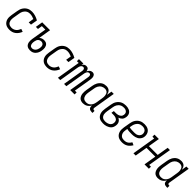

<svg xmlns="http://www.w3.org/2000/svg" viewBox="438 -2077 3625 3625"><g transform="rotate(45 2250.0 -265.0)"><path d="M211 8Q182 8 154 2Q126 -4 104 -18.5Q82 -33 66.5 -55.5Q51 -78 44 -104.5Q37 -131 37.5 -160Q38 -189 43 -218L65 -348Q69 -372 76.5 -396.5Q84 -421 98 -443.5Q112 -466 131 -484.5Q150 -503 173.5 -515.5Q197 -528 221.5 -533Q246 -538 272 -538Q296 -538 320.5 -534Q345 -530 367 -523Q389 -516 410.5 -506.5Q432 -497 453 -485L430 -350H369L386 -456Q360 -468 331.5 -475.5Q303 -483 273 -483Q254 -483 236 -479Q218 -475 201 -465Q184 -455 170.5 -440.5Q157 -426 147.5 -409.5Q138 -393 133 -375Q128 -357 125 -339L103 -209Q100 -189 99 -169Q98 -149 102 -130.5Q106 -112 115 -95.5Q124 -79 138.5 -68Q153 -57 172 -52Q191 -47 211 -47Q234 -47 258.5 -55Q283 -63 302.5 -79.5Q322 -96 335.5 -117.5Q349 -139 358 -163L415 -143Q403 -111 383 -82Q363 -53 335.5 -32Q308 -11 275.5 -1.5Q243 8 211 8Z M757 8Q735 8 714 2.5Q693 -3 676.5 -16Q660 -29 650.5 -47.5Q641 -66 637 -87Q633 -108 634 -130Q635 -152 638 -174L688 -475H595L581 -385H525L549 -530H759L718 -283Q738 -302 763.5 -310.5Q789 -319 815 -319Q835 -319 854 -313.5Q873 -308 887.5 -295.5Q902 -283 910.5 -265.5Q919 -248 922.5 -229Q926 -210 925 -189Q924 -168 921 -148Q918 -128 912 -108.5Q906 -89 895.5 -70.5Q885 -52 870 -36.5Q855 -21 836 -10.5Q817 0 797 4Q777 8 757 8Q757 8 757 8Q757 8 757 8ZM758 -47Q778 -47 797 -56Q816 -65 829.5 -81Q843 -97 850 -116.5Q857 -136 861 -155Q864 -174 863 -194Q862 -214 854 -230Q846 -246 829 -255Q812 -264 793 -264Q776 -264 758.5 -257.5Q741 -251 728.5 -238Q716 -225 709.5 -208.5Q703 -192 700 -174L698 -165Q696 -152 695 -138.5Q694 -125 695.5 -112.5Q697 -100 701 -87.5Q705 -75 713 -65.5Q721 -56 733 -51.5Q745 -47 758 -47Z M1211 8Q1182 8 1154 2Q1126 -4 1104 -18.5Q1082 -33 1066.5 -55.5Q1051 -78 1044 -104.5Q1037 -131 1037.5 -160Q1038 -189 1043 -218L1065 -348Q1069 -372 1076.5 -396.5Q1084 -421 1098 -443.5Q1112 -466 1131 -484.5Q1150 -503 1173.5 -515.5Q1197 -528 1221.5 -533Q1246 -538 1272 -538Q1296 -538 1320.5 -534Q1345 -530 1367 -523Q1389 -516 1410.5 -506.5Q1432 -497 1453 -485L1430 -350H1369L1386 -456Q1360 -468 1331.5 -475.5Q1303 -483 1273 -483Q1254 -483 1236 -479Q1218 -475 1201 -465Q1184 -455 1170.5 -440.5Q1157 -426 1147.5 -409.5Q1138 -393 1133 -375Q1128 -357 1125 -339L1103 -209Q1100 -189 1099 -169Q1098 -149 1102 -130.5Q1106 -112 1115 -95.5Q1124 -79 1138.5 -68Q1153 -57 1172 -52Q1191 -47 1211 -47Q1234 -47 1258.5 -55Q1283 -63 1302.5 -79.5Q1322 -96 1335.5 -117.5Q1349 -139 1358 -163L1415 -143Q1403 -111 1383 -82Q1363 -53 1335.5 -32Q1308 -11 1275.5 -1.5Q1243 8 1211 8Z M1499 0 1578 -475H1531V-530H1649L1641 -486Q1648 -497 1656.5 -507Q1665 -517 1676 -524Q1687 -531 1699.5 -534.5Q1712 -538 1724 -538Q1739 -538 1752.5 -533Q1766 -528 1775 -517.5Q1784 -507 1788.5 -493.5Q1793 -480 1794 -465Q1801 -480 1809.5 -493Q1818 -506 1830.5 -516.5Q1843 -527 1858 -532.5Q1873 -538 1888 -538Q1903 -538 1916.5 -532.5Q1930 -527 1939 -516.5Q1948 -506 1952.5 -492.5Q1957 -479 1958.5 -464Q1960 -449 1958.5 -434Q1957 -419 1955 -404L1897 -55H1944V0H1827L1895 -414Q1897 -426 1897 -438Q1897 -450 1892.5 -460.5Q1888 -471 1878 -477Q1868 -483 1856 -483Q1847 -483 1837 -479Q1827 -475 1820 -467.5Q1813 -460 1808 -451Q1803 -442 1799.5 -432.5Q1796 -423 1793.5 -413.5Q1791 -404 1790 -394L1724 0H1663L1732 -414Q1734 -426 1733.5 -438Q1733 -450 1728.5 -460.5Q1724 -471 1714.5 -477Q1705 -483 1693 -483Q1683 -483 1673.5 -479Q1664 -475 1656.5 -467.5Q1649 -460 1644 -451Q1639 -442 1635.5 -432.5Q1632 -423 1630 -413.5Q1628 -404 1626 -394L1561 0Z M2170 8Q2144 8 2119.5 0Q2095 -8 2078 -25.5Q2061 -43 2051.5 -66Q2042 -89 2038.5 -114Q2035 -139 2037 -165.5Q2039 -192 2043 -218L2065 -348Q2069 -371 2076 -394.5Q2083 -418 2095 -440Q2107 -462 2124.5 -481.5Q2142 -501 2164 -514Q2186 -527 2210 -532.5Q2234 -538 2258 -538Q2282 -538 2305 -531Q2328 -524 2344 -508Q2360 -492 2369 -470.5Q2378 -449 2382 -426L2399 -530H2460L2386 -84Q2385 -76 2386 -69Q2387 -62 2391.5 -57Q2396 -52 2402.5 -49.5Q2409 -47 2417 -47H2430V8H2407Q2388 8 2370 3Q2352 -2 2340 -15Q2328 -28 2325 -46.5Q2322 -65 2325 -84V-86Q2314 -65 2297 -46.5Q2280 -28 2259.5 -15.5Q2239 -3 2216 2.5Q2193 8 2170 8ZM2201 -47Q2218 -47 2236 -51Q2254 -55 2269.5 -64.5Q2285 -74 2298 -87.5Q2311 -101 2319.5 -117Q2328 -133 2333.5 -150.5Q2339 -168 2342 -185L2363 -315Q2366 -334 2367.5 -353.5Q2369 -373 2366.5 -391.5Q2364 -410 2357.5 -427.5Q2351 -445 2339 -458Q2327 -471 2309 -477Q2291 -483 2272 -483Q2254 -483 2235.5 -478.5Q2217 -474 2200.5 -464.5Q2184 -455 2170.5 -440.5Q2157 -426 2147.5 -409Q2138 -392 2133 -374.5Q2128 -357 2125 -339L2103 -209Q2100 -189 2099 -170Q2098 -151 2101 -133Q2104 -115 2112 -98Q2120 -81 2133 -69.5Q2146 -58 2164 -52.5Q2182 -47 2201 -47Z M2708 8Q2680 8 2652 2.5Q2624 -3 2602 -18Q2580 -33 2565 -56Q2550 -79 2543.5 -105.5Q2537 -132 2537.5 -160.5Q2538 -189 2543 -218L2565 -348Q2569 -373 2577 -398Q2585 -423 2599.5 -445.5Q2614 -468 2634.5 -487Q2655 -506 2679 -517.5Q2703 -529 2729 -533.5Q2755 -538 2780 -538Q2802 -538 2824 -534.5Q2846 -531 2865.5 -522.5Q2885 -514 2901 -499.5Q2917 -485 2926 -466Q2935 -447 2937 -424.5Q2939 -402 2935 -380Q2932 -362 2924.5 -344.5Q2917 -327 2903.5 -313Q2890 -299 2873 -289.5Q2856 -280 2838 -274Q2858 -265 2874 -251Q2890 -237 2900 -218Q2910 -199 2912 -176.5Q2914 -154 2910 -131Q2907 -110 2898 -88.5Q2889 -67 2873 -50.5Q2857 -34 2836.5 -22.5Q2816 -11 2794.5 -4Q2773 3 2751.5 5.5Q2730 8 2708 8ZM2710 -47Q2725 -47 2739.5 -49Q2754 -51 2769 -55.5Q2784 -60 2798 -67Q2812 -74 2823.5 -85.5Q2835 -97 2841.5 -111Q2848 -125 2850 -140Q2853 -156 2851 -172Q2849 -188 2842 -201Q2835 -214 2823 -223Q2811 -232 2796.5 -237.5Q2782 -243 2766.5 -245Q2751 -247 2735 -247H2681L2690 -302H2744Q2758 -302 2771.5 -303.5Q2785 -305 2799 -309Q2813 -313 2826 -319.5Q2839 -326 2850 -336.5Q2861 -347 2867 -360Q2873 -373 2875 -387Q2877 -401 2876 -414.5Q2875 -428 2869 -439.5Q2863 -451 2853.5 -459.5Q2844 -468 2832 -473.5Q2820 -479 2806.5 -481Q2793 -483 2779 -483Q2761 -483 2742 -479.5Q2723 -476 2705.5 -466.5Q2688 -457 2673.5 -442.5Q2659 -428 2649 -411Q2639 -394 2633.5 -375.5Q2628 -357 2625 -339L2603 -209Q2600 -189 2599 -169Q2598 -149 2601.5 -130.5Q2605 -112 2614 -95.5Q2623 -79 2637.5 -67.5Q2652 -56 2671 -51.5Q2690 -47 2710 -47Z M3216 8Q3187 8 3159 2.5Q3131 -3 3108 -17.5Q3085 -32 3069 -54.5Q3053 -77 3045.5 -103.5Q3038 -130 3038 -159.5Q3038 -189 3043 -218L3065 -348Q3069 -373 3077 -397.5Q3085 -422 3099 -445Q3113 -468 3133 -486.5Q3153 -505 3176.5 -517Q3200 -529 3226 -533.5Q3252 -538 3277 -538Q3301 -538 3324.5 -534Q3348 -530 3368.5 -520Q3389 -510 3405 -493.5Q3421 -477 3430 -456Q3439 -435 3442 -411.5Q3445 -388 3441 -364Q3438 -343 3427.5 -322.5Q3417 -302 3401 -285.5Q3385 -269 3364.5 -258.5Q3344 -248 3322.5 -242Q3301 -236 3279.5 -234Q3258 -232 3237 -232Q3204 -232 3171.5 -233.5Q3139 -235 3109 -243L3103 -209Q3100 -189 3099 -168.5Q3098 -148 3102.5 -129.5Q3107 -111 3117 -94.5Q3127 -78 3142 -67Q3157 -56 3176.5 -51.5Q3196 -47 3216 -47Q3236 -47 3257 -52Q3278 -57 3296.5 -68.5Q3315 -80 3329.5 -97Q3344 -114 3355 -133L3409 -108Q3394 -82 3373.5 -59Q3353 -36 3327 -20.5Q3301 -5 3272.5 1.5Q3244 8 3216 8ZM3252 -287Q3273 -287 3293.5 -290.5Q3314 -294 3333 -305Q3352 -316 3365 -334Q3378 -352 3382 -373Q3384 -388 3382 -403Q3380 -418 3374 -431.5Q3368 -445 3358 -455Q3348 -465 3335 -471.5Q3322 -478 3307 -480.5Q3292 -483 3276 -483Q3258 -483 3239 -479Q3220 -475 3203 -465.5Q3186 -456 3172 -441.5Q3158 -427 3148.5 -410Q3139 -393 3133.5 -375Q3128 -357 3125 -339L3118 -298Q3150 -290 3184 -288.5Q3218 -287 3252 -287Z M3515 0 3594 -475H3547V-530H3664L3626 -302H3861L3899 -530H3960L3881 -55H3928V0H3811L3852 -247H3617L3576 0Z M4170 8Q4144 8 4119.5 0Q4095 -8 4078 -25.5Q4061 -43 4051.5 -66Q4042 -89 4038.5 -114Q4035 -139 4037 -165.5Q4039 -192 4043 -218L4065 -348Q4069 -371 4076 -394.5Q4083 -418 4095 -440Q4107 -462 4124.5 -481.5Q4142 -501 4164 -514Q4186 -527 4210 -532.5Q4234 -538 4258 -538Q4282 -538 4305 -531Q4328 -524 4344 -508Q4360 -492 4369 -470.5Q4378 -449 4382 -426L4399 -530H4460L4386 -84Q4385 -76 4386 -69Q4387 -62 4391.5 -57Q4396 -52 4402.5 -49.5Q4409 -47 4417 -47H4430V8H4407Q4388 8 4370 3Q4352 -2 4340 -15Q4328 -28 4325 -46.5Q4322 -65 4325 -84V-86Q4314 -65 4297 -46.5Q4280 -28 4259.5 -15.5Q4239 -3 4216 2.5Q4193 8 4170 8ZM4201 -47Q4218 -47 4236 -51Q4254 -55 4269.5 -64.5Q4285 -74 4298 -87.5Q4311 -101 4319.5 -117Q4328 -133 4333.5 -150.5Q4339 -168 4342 -185L4363 -315Q4366 -334 4367.5 -353.5Q4369 -373 4366.5 -391.5Q4364 -410 4357.5 -427.5Q4351 -445 4339 -458Q4327 -471 4309 -477Q4291 -483 4272 -483Q4254 -483 4235.5 -478.5Q4217 -474 4200.5 -464.5Q4184 -455 4170.5 -440.5Q4157 -426 4147.5 -409Q4138 -392 4133 -374.5Q4128 -357 4125 -339L4103 -209Q4100 -189 4099 -170Q4098 -151 4101 -133Q4104 -115 4112 -98Q4120 -81 4133 -69.5Q4146 -58 4164 -52.5Q4182 -47 4201 -47Z"/></g></svg>

Font: Iosevka Slab Light
Style: Italic
Weight: 300
Italic angle: -9°
Monospace: yes
Designer: Belleve Invis
Foundry: Belleve Invis
Version: Version 11.1.1; ttfautohint (v1.8.3)